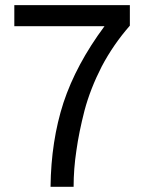

<svg xmlns="http://www.w3.org/2000/svg" viewBox="-20 -720 562 740"><path d="M174.8 0Q176.8 -176.8 224.6 -324.2Q273.4 -471.7 382.8 -619.1Q266.6 -619.1 35.2 -619.1Q35.2 -639.6 35.2 -700.2Q146.5 -700.2 480.5 -700.2Q480.5 -680.7 480.5 -621.1Q417 -548.8 372.1 -463.9Q328.1 -377.9 305.7 -293.9Q284.2 -210 274.4 -139.6Q263.7 -69.3 263.7 0Q234.4 0 174.8 0Z"/></svg>

Font: Overpass
Style: Regular
Weight: 400
Designer: Delve Withrington, Thomas Jockin
Version: Version 3.000;DELV;Overpass; ttfautohint (v1.5)